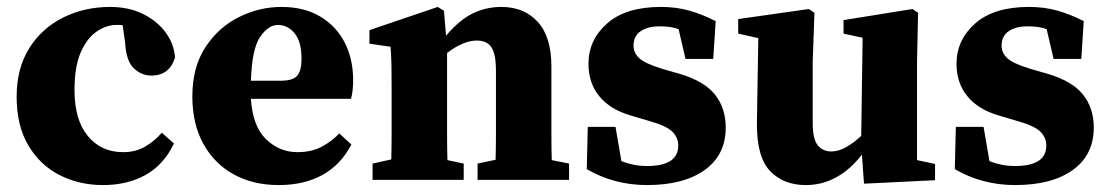

<svg xmlns="http://www.w3.org/2000/svg" viewBox="-20 -519 3200 554"><path d="M277 15Q209 15 152.5 -13.5Q96 -42 62 -99Q28 -156 28 -240Q28 -322 64.5 -380Q101 -438 162.5 -468.5Q224 -499 298 -499Q351 -499 392 -479Q433 -459 457.5 -426Q482 -393 485 -353Q469 -301 417 -301Q388 -301 366 -322Q344 -343 341 -396L334 -446Q330 -447 325 -447Q320 -447 315 -447Q287 -447 259 -428Q231 -409 213 -368Q195 -327 195 -259Q195 -173 233.5 -126.5Q272 -80 335 -80Q371 -80 398 -95.5Q425 -111 447 -136L482 -105Q453 -44 400.5 -14.5Q348 15 277 15Z M782 -447Q754 -447 730.5 -412.5Q707 -378 704 -286H789Q825 -286 837.5 -300.5Q850 -315 850 -349Q850 -399 830 -423Q810 -447 782 -447ZM784 15Q711 15 655 -15.5Q599 -46 567 -103.5Q535 -161 535 -241Q535 -325 572.5 -382.5Q610 -440 669 -469.5Q728 -499 792 -499Q858 -499 904.5 -471Q951 -443 975 -395.5Q999 -348 999 -287Q999 -258 993 -234H704Q709 -155 747.5 -117.5Q786 -80 838 -80Q879 -80 908 -95.5Q937 -111 959 -134L994 -102Q963 -43 910 -14Q857 15 784 15Z M1055 0V-47L1109 -59Q1110 -95 1110 -137Q1110 -179 1110 -210V-268Q1110 -309 1109.5 -331.5Q1109 -354 1107 -384L1046 -393V-432L1243 -499L1261 -488L1267 -416Q1306 -462 1344.5 -480.5Q1383 -499 1427 -499Q1492 -499 1531.5 -456Q1571 -413 1571 -327V-210Q1571 -177 1571 -135.5Q1571 -94 1572 -57L1622 -47V0H1358V-47L1410 -58Q1411 -95 1411 -136.5Q1411 -178 1411 -210V-315Q1411 -363 1398 -382.5Q1385 -402 1356 -402Q1317 -402 1270 -366V-210Q1270 -179 1270 -136.5Q1270 -94 1271 -57L1318 -47V0Z M1847 15Q1752 15 1673 -31L1676 -153H1756L1773 -54Q1791 -47 1809 -43.5Q1827 -40 1848 -40Q1891 -40 1914 -54.5Q1937 -69 1937 -99Q1937 -122 1920 -139Q1903 -156 1853 -170L1799 -186Q1741 -203 1709.5 -241Q1678 -279 1678 -335Q1678 -404 1732 -451.5Q1786 -499 1887 -499Q1931 -499 1968.5 -488.5Q2006 -478 2045 -458L2038 -349H1958L1938 -435Q1917 -443 1883 -443Q1849 -443 1828.5 -429Q1808 -415 1808 -387Q1808 -367 1824 -351.5Q1840 -336 1892 -320L1941 -306Q2012 -285 2043 -246Q2074 -207 2074 -151Q2074 -72 2013.5 -28.5Q1953 15 1847 15Z M2473 11 2467 -73Q2435 -31 2394 -8Q2353 15 2305 15Q2241 15 2202 -25.5Q2163 -66 2164 -165L2168 -409L2110 -422V-464L2314 -493L2330 -482L2325 -341V-164Q2325 -118 2339.5 -100Q2354 -82 2379 -82Q2400 -82 2422.5 -95Q2445 -108 2465 -127L2469 -410L2414 -422V-461L2613 -493L2629 -482L2626 -341V-57L2678 -46V1Z M2909 15Q2814 15 2735 -31L2738 -153H2818L2835 -54Q2853 -47 2871 -43.5Q2889 -40 2910 -40Q2953 -40 2976 -54.5Q2999 -69 2999 -99Q2999 -122 2982 -139Q2965 -156 2915 -170L2861 -186Q2803 -203 2771.5 -241Q2740 -279 2740 -335Q2740 -404 2794 -451.5Q2848 -499 2949 -499Q2993 -499 3030.5 -488.5Q3068 -478 3107 -458L3100 -349H3020L3000 -435Q2979 -443 2945 -443Q2911 -443 2890.5 -429Q2870 -415 2870 -387Q2870 -367 2886 -351.5Q2902 -336 2954 -320L3003 -306Q3074 -285 3105 -246Q3136 -207 3136 -151Q3136 -72 3075.5 -28.5Q3015 15 2909 15Z"/></svg>

Font: Source Serif Pro
Style: Bold
Weight: 700
Designer: Frank Grießhammer
Foundry: Adobe Systems Incorporated
Version: Version 3.001;hotconv 1.0.111;makeotfexe 2.5.65597